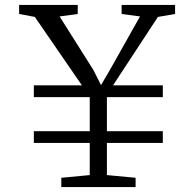

<svg xmlns="http://www.w3.org/2000/svg" viewBox="-20 -763 792 783"><path d="M314 -415 122 -694 58 -706V-743H297V-706L223 -696L360 -479L392 -416L430 -481L551 -696L476 -706V-743H694V-706L624 -694L441 -415H644V-367H416V-228H644V-180H416V-49L533 -38V0H230V-38L346 -49V-180H118V-228H346V-367H118V-415Z"/></svg>

Font: Merriweather 7pt Light
Style: Regular
Weight: 300
Designer: Eben Sorkin
Foundry: Eben Sorkin
Version: Version 2.200;gftools[0.9.31]